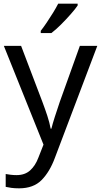

<svg xmlns="http://www.w3.org/2000/svg" viewBox="-20 -786 550 1046"><path d="M1 -536H95L211 -231Q226 -191 238 -154.5Q250 -118 256 -85H260Q266 -110 279 -150.5Q292 -191 306 -232L415 -536H510L279 74Q251 150 206.5 195Q162 240 84 240Q60 240 42 237.5Q24 235 11 232V162Q22 164 37.5 166Q53 168 70 168Q116 168 144.5 142Q173 116 189 73L217 2ZM403 -756Q391 -738 366 -709.5Q341 -681 312.5 -652.5Q284 -624 260 -606H202V-618Q217 -637 234.5 -663Q252 -689 269 -716.5Q286 -744 297 -766H403Z"/></svg>

Font: Noto Sans Inscriptional Pahlavi
Style: Regular
Weight: 400
Designer: Monotype Design Team
Foundry: Monotype Imaging Inc.
Version: Version 2.003; ttfautohint (v1.8.4.7-5d5b)